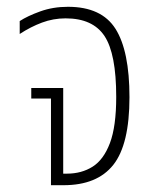

<svg xmlns="http://www.w3.org/2000/svg" viewBox="-20 -545 458 565"><path d="M130 0V-255H72V-286H166V-34H177Q220 -34 252.5 -54.5Q285 -75 303.5 -124Q322 -173 322 -260Q322 -387 287.5 -439Q253 -491 173 -491Q137 -491 103.5 -478.5Q70 -466 38 -445V-483Q61 -498 98.5 -511.5Q136 -525 180 -525Q279 -525 320 -460Q361 -395 361 -259Q361 -120 313.5 -60Q266 0 167 0Z"/></svg>

Font: Noto Sans Thai UI Cond ExtLt
Style: Regular
Weight: 200
Width: 3
Designer: Monotype Design Team
Foundry: Monotype Imaging Inc.
Version: Version 2.000; ttfautohint (v1.8.4.7-5d5b)